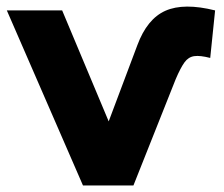

<svg xmlns="http://www.w3.org/2000/svg" viewBox="-20 -570 688 590"><path d="M235 0 1 -538H171L314 -197L402 -431Q432 -512 488.5 -537Q545 -562 641 -538L626 -392Q595 -400 577 -397.5Q559 -395 547 -378.5Q535 -362 520 -327L390 0Z"/></svg>

Font: Montserrat
Style: Bold
Weight: 700
Designer: Julieta Ulanovsky
Foundry: Julieta Ulanovsky
Version: Version 9.000; ttfautohint (v1.8.4.7-5d5b)